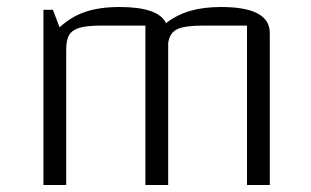

<svg xmlns="http://www.w3.org/2000/svg" viewBox="-20 -528 889 548"><path d="M750 -434V0H685V-455H560Q507 -455 485.5 -444.5Q464 -434 460 -405V0H395V-455H270Q229 -455 208 -449Q187 -443 178 -429Q169 -415 169 -387V0H104V-500H131L150 -450Q184 -481 224.5 -494.5Q265 -508 321 -508Q432 -508 454 -462Q485 -486 523 -497Q561 -508 611 -508Q750 -508 750 -434Z"/></svg>

Font: Changa ExtraLight
Style: Regular
Weight: 275
Designer: Eduardo Rodriguez Tunni
Foundry: Eduardo Rodriguez Tunni
Version: Version 2.002; ttfautohint (v1.5) -l 8 -r 50 -G 200 -x 14 -H